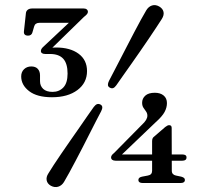

<svg xmlns="http://www.w3.org/2000/svg" viewBox="-20 -734 830 770"><path d="M590 -167.5Q590 -174.5 592 -179Q594 -183.5 598.5 -186.5L642.5 -224.5Q647.5 -228.5 651.2 -230.2Q655 -232 658.5 -232Q668.5 -232 668.5 -221L669 -49Q669 -41 673.5 -36.2Q678 -31.5 685.5 -30L707 -25.5Q714 -23.5 717.8 -20.5Q721.5 -17.5 721.5 -12.5Q721.5 0 704 0H552.5Q535 0 535 -12.5Q535 -22.5 549.5 -25.5L573 -30Q581.5 -31.5 585.8 -36.2Q590 -41 590 -49ZM548 -232.5Q560.5 -244 565.8 -253Q571 -262 571 -270Q571 -279.5 565.8 -286.8Q560.5 -294 555.2 -302Q550 -310 550 -322Q550 -339 562.8 -350.5Q575.5 -362 601 -362Q623 -362 636.2 -351Q649.5 -340 649.5 -320.5Q649.5 -302.5 640 -284.8Q630.5 -267 603 -242.5L456 -102L450 -114.5H711.5Q719 -114.5 723.5 -111.8Q728 -109 728 -102.5Q728 -89.5 711 -89.5H443.5Q435 -89.5 430.2 -93Q425.5 -96.5 425.5 -103Q425.5 -106.5 428 -110.8Q430.5 -115 437.5 -120.5ZM446.5 -392Q440 -383 434 -380.8Q428 -378.5 420.5 -382.5Q413 -386.5 412.8 -393.5Q412.5 -400.5 417 -409.5Q425 -425 436.8 -447.5Q448.5 -470 462.2 -496.5Q476 -523 490.5 -551.2Q505 -579.5 519 -606Q533 -632.5 545.2 -655Q557.5 -677.5 566.5 -692.5Q575.5 -707.5 589.5 -712Q603.5 -716.5 618.5 -708Q633 -699.5 635.8 -686.2Q638.5 -673 629 -658Q621 -645 607.2 -624.5Q593.5 -604 576.8 -579Q560 -554 541.5 -527.5Q523 -501 505.2 -475.5Q487.5 -450 472.2 -428.8Q457 -407.5 446.5 -392ZM356 -305Q363 -314 369 -316.2Q375 -318.5 382.5 -315Q390 -311 390.2 -304Q390.5 -297 385.5 -287.5Q377.5 -272.5 365.8 -249.8Q354 -227 340.5 -200.2Q327 -173.5 312.5 -145.2Q298 -117 284 -90.5Q270 -64 257.8 -41.5Q245.5 -19 236.5 -4Q227.5 10.5 213.2 14.8Q199 19 184 11Q170 3 167.2 -10.5Q164.5 -24 174 -38.5Q182 -52 195.5 -72.5Q209 -93 226 -118Q243 -143 261.5 -169.5Q280 -196 297.8 -221.5Q315.5 -247 330.5 -268.8Q345.5 -290.5 356 -305ZM179.5 -532.5 174.5 -541Q181.5 -542 189 -542.8Q196.5 -543.5 204.5 -543.5Q261.5 -543.5 295.2 -518.5Q329 -493.5 329 -449Q329 -401.5 290.5 -372.8Q252 -344 188.5 -344Q128.5 -344 96.8 -368.5Q65 -393 65 -427.5Q65 -445.5 76.5 -456.5Q88 -467.5 105.5 -467.5Q122.5 -467.5 131.5 -457.8Q140.5 -448 140.5 -431.5V-408.5Q140.5 -389.5 153.2 -377.5Q166 -365.5 191 -365.5Q217 -365.5 234 -383.2Q251 -401 251 -439Q251 -479 233.8 -498.2Q216.5 -517.5 180.5 -517.5H161.5Q153.5 -517.5 148.8 -520.5Q144 -523.5 144 -529.5Q144 -534 146.8 -538.5Q149.5 -543 156.5 -549L278.5 -663.5L281 -642.5H138.5Q121 -642.5 117 -628L110 -604Q108.5 -598 104 -594.5Q99.5 -591 92 -591Q84 -591 79.5 -595.2Q75 -599.5 76 -608.5L84 -682Q85 -690 91.5 -695Q98 -700 109.5 -700H315.5Q323.5 -700 328 -696.2Q332.5 -692.5 332.5 -686.5Q332.5 -682 329 -677.5Q325.5 -673 316.5 -666Z"/></svg>

Font: Fraunces Wonky
Style: Regular
Weight: 400
Version: Version 1.000;[b76b70a41]